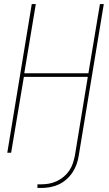

<svg xmlns="http://www.w3.org/2000/svg" viewBox="-20 -755 540 949"><path d="M165 174V156H185Q204 156 223 152.5Q242 149 260.5 140.5Q279 132 295 118.5Q311 105 322.5 88Q334 71 340 52.5Q346 34 350 15L414 -375H98L35 0H16L137 -735H157L100 -393H417L474 -735H493L369 15Q366 36 358.5 57Q351 78 338.5 97Q326 116 308.5 131.5Q291 147 270.5 156.5Q250 166 228 170Q206 174 185 174Z"/></svg>

Font: Iosevka SS04 Thin
Style: Italic
Weight: 100
Italic angle: -9°
Monospace: yes
Designer: Belleve Invis
Foundry: Belleve Invis
Version: Version 19.0.0; ttfautohint (v1.8.4)